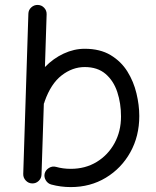

<svg xmlns="http://www.w3.org/2000/svg" viewBox="-20 -721 627 770"><path d="M131.8 -701.2Q147 -700.7 157.2 -689.7Q167.5 -678.7 167 -663.6L160.2 -452.1Q193.8 -486.8 235.4 -506.1Q276.9 -525.4 319.8 -525.4Q381.3 -525.4 423.6 -500Q465.8 -474.6 491 -434.1Q516.1 -393.6 527.3 -346.4Q538.6 -299.3 538.6 -255.9Q538.6 -174.8 502.7 -110.4Q466.8 -45.9 404.5 -8.3Q342.3 29.3 263.7 29.3Q223.6 29.3 185.5 19Q171.4 15.1 163.6 2Q155.8 -11.2 159.2 -25.4Q163.1 -39.6 176.5 -47.6Q189.9 -55.7 204.6 -51.8Q232.4 -43.9 263.7 -43.9Q322.3 -43.9 367.7 -71.5Q413.1 -99.1 439.2 -146.7Q465.3 -194.3 465.3 -253.9Q465.3 -306.6 450.4 -351.8Q435.5 -397 403.3 -424.6Q371.1 -452.1 319.8 -452.1Q270.5 -452.1 227.3 -418.7Q184.1 -385.3 159.2 -314.5Q158.2 -309.6 155.8 -305.2L146.5 -21Q146 -5.9 135 4.6Q124 15.1 108.9 14.6Q93.8 14.2 83.3 2.9Q72.8 -8.3 73.2 -23.4L93.8 -666Q94.2 -681.2 105.5 -691.4Q116.7 -701.7 131.8 -701.2Z"/></svg>

Font: Mikhak-FD Regular
Style: FD-Regular
Weight: 400
Designer: Amin Abedi
Version: Version 3.2